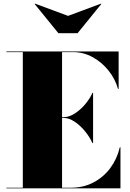

<svg xmlns="http://www.w3.org/2000/svg" viewBox="-20 -1032 710 1052"><path d="M15 0V-3.5H105V-746.5H15V-750H630V-545H626.5Q611.5 -598.5 575.5 -644.2Q539.5 -690 488.8 -718.2Q438 -746.5 379.5 -746.5H320V-3.5H369Q437.5 -3.5 492.5 -32.5Q547.5 -61.5 584.5 -111.5Q621.5 -161.5 636.5 -225H640V0ZM486.5 -248Q471.5 -281.5 445.5 -313.2Q419.5 -345 388.5 -365.5Q357.5 -386 329 -386H276.5V-390H329Q357.5 -390 388.2 -409.2Q419 -428.5 445.2 -459Q471.5 -489.5 486.5 -523H490V-248ZM300 -850 170 -1010 172 -1012 353 -945 533 -1012 535 -1010 405 -850Z"/></svg>

Font: Bodoni Moda 48pt Black
Style: Regular
Weight: 900
Designer: Owen Earl
Foundry: indestructible type
Version: Version 2.004